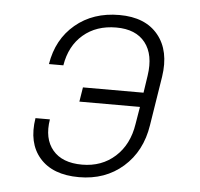

<svg xmlns="http://www.w3.org/2000/svg" viewBox="-45 -607 691 663"><g transform="rotate(5 300.0 -275.0)"><path d="M252 10Q161 10 116 -41.5Q71 -93 85 -180H135Q124 -113 157 -73.5Q190 -34 259 -34Q327 -34 373.5 -76Q420 -118 431 -190L441 -250H231L239 -300H449L458 -360Q469 -433 436.5 -474.5Q404 -516 336 -516Q267 -516 221.5 -477Q176 -438 165 -370H115Q129 -457 190.5 -508.5Q252 -560 343 -560Q433 -560 477.5 -505.5Q522 -451 508 -360L481 -190Q467 -99 405 -44.5Q343 10 252 10Z"/></g></svg>

Font: JetBrains Mono NL Thin
Style: Italic
Weight: 100
Italic angle: -9°
Monospace: yes
Designer: Philipp Nurullin, Konstantin Bulenkov
Foundry: JetBrains
Version: Version 2.305; ttfautohint (v1.8.4.7-5d5b)